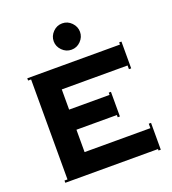

<svg xmlns="http://www.w3.org/2000/svg" viewBox="-167 -1074 1081 1209"><g transform="rotate(-20 373.0 -470.0)"><path d="M300.8 -861.8Q300.8 -897 326.9 -923.6Q353 -950.2 389.2 -950.2Q425.3 -950.2 451.2 -923.6Q477.1 -897 477.1 -861.8Q477.1 -826.7 451.2 -800.3Q425.3 -773.9 389.2 -773.9Q353 -773.9 326.9 -800.5Q300.8 -827.1 300.8 -861.8ZM64.9 0V-15.1H85V-685.1H64.9V-700.2H686V-714.8H701.2V-535.2H686V-560.1H245.1V-424.8H516.1V-439.9H530.8V-274.9H516.1V-290H245.1V-140.1H686V-169.9H701.2V9.8H686V0Z"/></g></svg>

Font: Copperplate CC
Style: Bold
Weight: 700
Designer: indestructible type*
Foundry: Cowboy Collective
Version: Version 1.000